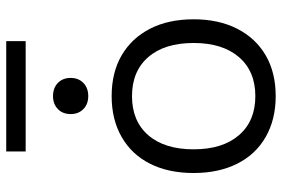

<svg xmlns="http://www.w3.org/2000/svg" viewBox="-168 -750 927 632"><g transform="rotate(-90 296.0 -433.5)"><path d="M296 10Q219 10 161.5 -23Q104 -56 73.5 -117Q43 -178 43 -260Q43 -343 73.5 -403.5Q104 -464 161.5 -497Q219 -530 296 -530Q374 -530 430.5 -497Q487 -464 518 -403.5Q549 -343 549 -260Q549 -178 518 -117Q487 -56 430.5 -23Q374 10 296 10ZM296 -57Q378 -57 424.5 -111Q471 -165 471 -260Q471 -356 424.5 -409.5Q378 -463 296 -463Q214 -463 167.5 -409.5Q121 -356 121 -260Q121 -165 167.5 -111Q214 -57 296 -57ZM296 -607Q270 -607 253.5 -623Q237 -639 237 -665Q237 -691 253.5 -707Q270 -723 296 -723Q323 -723 339.5 -707Q356 -691 356 -665Q356 -639 339.5 -623Q323 -607 296 -607ZM114 -813V-877H477V-813Z"/></g></svg>

Font: M PLUS 2
Style: Regular
Weight: 400
Designer: Coji Morishita
Foundry: UNDERFOREST DESIGN
Version: Version 1.001